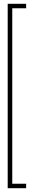

<svg xmlns="http://www.w3.org/2000/svg" viewBox="-20 -770 180 1010"><path d="M20.5 220V-750H117.5V-726.5H44.5V196.5H117.5V220Z"/></svg>

Font: Imbue 48pt
Style: Regular
Weight: 400
Designer: Tyler Finck
Foundry: Etcetera Type Company
Version: Version 1.102